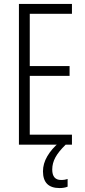

<svg xmlns="http://www.w3.org/2000/svg" viewBox="-20 -800 432 974"><path d="M345 -66H76V-780H345V-730H131V-465H333V-415H131V-117H345ZM245 60Q245 113 290 113Q300 113 309 111.5Q318 110 323 108V147Q306 154 282 154Q198 154 198 69Q198 30 220 -7.5Q242 -45 280 -77L313 -66Q277 -31 261 -1.5Q245 28 245 60Z"/></svg>

Font: Noto Sans Malayalam UI ExtraCondensed Light
Style: Regular
Weight: 300
Width: 2
Designer: Jelle Bosma - Monotype Design Team
Foundry: Monotype Imaging Inc.
Version: Version 2.104; ttfautohint (v1.8.4.7-5d5b)